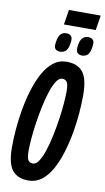

<svg xmlns="http://www.w3.org/2000/svg" viewBox="-109 -1058 609 1118"><g transform="rotate(10 196.0 -499.5)"><path d="M144 10Q79 10 47.5 -29.5Q16 -69 16 -165Q16 -213 20.5 -271Q25 -329 36 -390.5Q47 -452 64.5 -509Q82 -566 107 -611.5Q132 -657 166 -683.5Q200 -710 244 -710Q309 -710 340.5 -670.5Q372 -631 372 -535Q372 -487 367.5 -429Q363 -371 352 -309.5Q341 -248 323.5 -191Q306 -134 281 -88.5Q256 -43 221.5 -16.5Q187 10 144 10ZM152 -92Q171 -92 187 -116.5Q203 -141 216.5 -182Q230 -223 240.5 -272.5Q251 -322 258.5 -372.5Q266 -423 269.5 -466.5Q273 -510 273 -538Q273 -580 264 -594Q255 -608 236 -608Q217 -608 201 -583.5Q185 -559 171.5 -518Q158 -477 147.5 -427.5Q137 -378 129.5 -327.5Q122 -277 118.5 -233.5Q115 -190 115 -163Q115 -120 124 -106Q133 -92 152 -92ZM325 -761Q307 -761 297 -771.5Q287 -782 291 -813Q296 -847 309.5 -860Q323 -873 343 -873Q362 -873 371.5 -862Q381 -851 376 -820Q371 -786 358 -773.5Q345 -761 325 -761ZM195 -761Q176 -761 166.5 -771.5Q157 -782 162 -813Q167 -846 180 -859.5Q193 -873 213 -873Q232 -873 242 -862Q252 -851 247 -820Q242 -786 228.5 -773.5Q215 -761 195 -761ZM190 -921 204 -1009H392L378 -921Z"/></g></svg>

Font: Georama ExtraCondensed SemiBold
Style: Italic
Weight: 600
Width: 2
Italic angle: -9°
Designer: Jean-Baptiste Levee
Foundry: Production Type
Version: Version 1.000